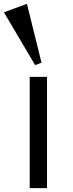

<svg xmlns="http://www.w3.org/2000/svg" viewBox="-43 -965 373 985"><path d="M0 0ZM169.9 -643.6 137.2 -630.9 -22.9 -901.9 95.2 -945.3ZM198.2 0H109.4V-570.8H198.2Z"/></svg>

Font: Dhyana
Style: Regular
Weight: 400
Foundry: Vernon Adams
Version: Version 1.002; ttfautohint (v0.8.51-6076)